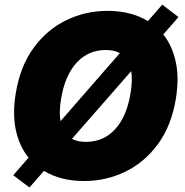

<svg xmlns="http://www.w3.org/2000/svg" viewBox="-20 -785 811 843"><path d="M109.4 38.1 38.1 -15.6 105.5 -92.8Q65.4 -141.6 49.8 -212.9Q34.2 -284.2 49.3 -376Q68.8 -494.6 127.7 -575Q186.5 -655.3 271 -696.3Q355.5 -737.3 452.6 -737.3Q555.2 -737.3 629.4 -692.4L692.4 -764.6L763.7 -710L696.8 -633.8Q736.3 -584.5 751.7 -513.4Q767.1 -442.4 752 -350.6Q732.4 -232.4 673.3 -152.1Q614.3 -71.8 529.8 -31Q445.3 9.8 349.1 9.8Q246.6 9.8 172.9 -34.7ZM248 -350.6Q238.8 -293.5 245.6 -252.9L506.3 -551.8Q481.4 -565.4 444.3 -565.4Q367.2 -565.4 316.2 -509.5Q265.1 -453.6 248 -350.6ZM357.4 -162.1Q434.6 -162.1 485.6 -217.8Q536.6 -273.4 553.2 -376Q562.5 -432.6 556.2 -472.7L295.9 -175.3Q320.8 -162.1 357.4 -162.1Z"/></svg>

Font: Inter Tight Black
Style: Italic
Weight: 900
Italic angle: -9.39999°
Designer: Rasmus Andersson
Foundry: rsms
Version: Version 3.004; ttfautohint (v1.8.4.7-5d5b)